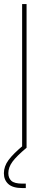

<svg xmlns="http://www.w3.org/2000/svg" viewBox="-30 -748 237 972"><path d="M104.5 0H82V-727.5H104.5ZM83.5 204.1Q34.7 204.1 12.2 183.6Q-10.3 163.1 -10.3 128.9Q-10.3 94.2 13.2 62.3Q36.6 30.3 90.8 -14.6L104.5 0Q54.2 42 33.2 70.6Q12.2 99.1 12.2 128.9Q12.2 153.3 27.6 167.5Q43 181.6 83.5 181.6H100.6V204.1Z"/></svg>

Font: Intratopia Thin
Style: Regular
Weight: 100
Designer: Rasmus Andersson
Foundry: rsms
Version: Version 3.000;Glyphs 3.2.3 (3260)